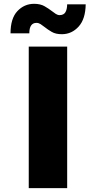

<svg xmlns="http://www.w3.org/2000/svg" viewBox="-20 -967 496 987"><path d="M325.3 -727.3V0H127.8V-727.3ZM130.7 -795.5H34.1Q34.1 -872.2 69.2 -909.6Q104.4 -947.1 154.8 -947.4Q187.5 -947.4 209 -935Q230.5 -922.6 246.4 -910.2Q257.5 -901.6 267 -895.4Q276.6 -889.2 286.9 -889.2Q307.5 -889.6 316.2 -904.1Q324.9 -918.7 325.3 -944.6H420.5Q419.4 -869.3 384.4 -830.6Q349.4 -791.9 299.7 -791.2Q266.7 -790.8 245.9 -803.1Q225.1 -815.3 209.5 -827.8Q198.5 -836.6 188.6 -843Q178.6 -849.4 167.6 -849.4Q130.7 -849.4 130.7 -795.5Z"/></svg>

Font: Inter UI Black
Style: Regular
Weight: 900
Designer: Rasmus Andersson
Foundry: rsms
Version: 3.2;8d6f07862